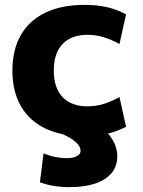

<svg xmlns="http://www.w3.org/2000/svg" viewBox="-20 -550 587 789"><path d="M328 10Q234 10 167.5 -21.5Q101 -53 66 -113.5Q31 -174 31 -260Q31 -346 66 -406.5Q101 -467 167.5 -498.5Q234 -530 328 -530Q377 -530 418 -521Q459 -512 498 -491L471 -369Q436 -388 404.5 -397.5Q373 -407 340 -407Q273 -407 237 -369Q201 -331 201 -260Q201 -189 237 -151Q273 -113 340 -113Q373 -113 404.5 -122.5Q436 -132 471 -151L498 -29Q459 -9 418 0.5Q377 10 328 10ZM265 219Q197 219 144 199L159 80Q182 90 207 95Q232 100 254 100Q273 100 285.5 96Q298 92 304.5 85.5Q311 79 311 69Q311 52 292 34.5Q273 17 235 0L384 -41Q424 -7 443 25Q462 57 462 92Q462 132 439 160.5Q416 189 372 204Q328 219 265 219Z"/></svg>

Font: M PLUS 1 ExtraBold
Style: Regular
Weight: 800
Designer: Coji Morishita
Foundry: UNDERFOREST DESIGN
Version: Version 1.001